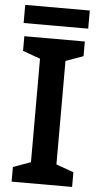

<svg xmlns="http://www.w3.org/2000/svg" viewBox="-59 -903 485 939"><g transform="rotate(5 184.0 -433.5)"><path d="M332 0H35V-72L121 -103V-611L35 -642V-714H332V-642L246 -611V-103L332 -72ZM343 -867V-778H26V-867Z"/></g></svg>

Font: Noto Sans New Tai Lue Semibold
Style: Regular
Weight: 400
Designer: Monotype Design Team
Foundry: Monotype Imaging Inc.
Version: Version 2.004; ttfautohint (v1.8.4.7-5d5b)